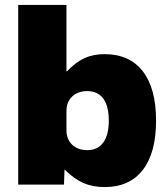

<svg xmlns="http://www.w3.org/2000/svg" viewBox="-20 -750 681 780"><path d="M405 10Q357 10 319 -6.5Q281 -23 244 -60H242L240 0H54V-730H250V-460H252Q288 -498 323.5 -514Q359 -530 405 -530Q506 -530 560 -460.5Q614 -391 614 -260Q614 -129 560 -59.5Q506 10 405 10ZM334 -140Q377 -140 399.5 -171Q422 -202 422 -260Q422 -319 399.5 -349.5Q377 -380 334 -380Q309 -380 290 -370Q271 -360 260.5 -342Q250 -324 250 -300V-220Q250 -196 260.5 -178Q271 -160 290 -150Q309 -140 334 -140Z"/></svg>

Font: M PLUS 2 Thin Black
Style: Regular
Weight: 900
Version: Version 1.001